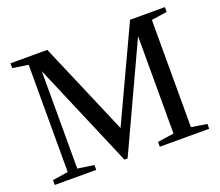

<svg xmlns="http://www.w3.org/2000/svg" viewBox="-111 -813 1111 971"><g transform="rotate(-20 444.5 -327.5)"><path d="M420.9 0H403.8L164.1 -563V-39.1L252 -25.9V0H28.8V-25.9L112.8 -39.1V-616.2L28.8 -628.9V-654.8H227.1L439.9 -156.7L672.4 -654.8H859.9V-628.9L775.9 -616.2V-39.1L859.9 -25.9V0H594.2V-25.9L682.1 -39.1V-563Z"/></g></svg>

Font: Liberation Serif
Style: Regular
Weight: 400
Designer: Steve Matteson
Foundry: Ascender Corporation
Version: Version 2.1.5